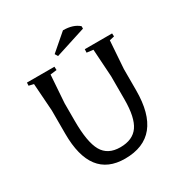

<svg xmlns="http://www.w3.org/2000/svg" viewBox="-177 -886 985 1035"><g transform="rotate(-30 316.0 -368.5)"><path d="M183 -579 171 -407V-297Q171 -165 203.5 -108Q236 -51 313.5 -51Q391 -51 426 -101Q461 -151 461 -264V-408L450 -579L410 -584L411 -605H581L582 -586L552 -579L540 -407V-275Q540 15 305 15Q92 15 92 -263V-408L80 -579L50 -586L51 -605H222L223 -584ZM268 -645 257 -663 360 -752Q423 -752 458 -721V-706Z"/></g></svg>

Font: Balthazar
Style: Regular
Weight: 400
Designer: Dario Manuel Muhafara
Foundry: Dario Manuel Muhafara
Version: Version 1.000